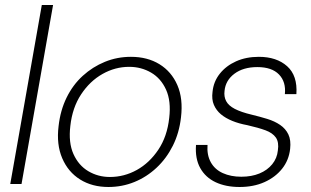

<svg xmlns="http://www.w3.org/2000/svg" viewBox="-20 -735 1243 767"><path d="M21 0 147 -715H192L66 0Z M413 12Q348 12 300 -18Q252 -48 228.5 -103Q205 -158 214 -231Q221 -294 246 -345Q271 -396 310.5 -432Q350 -468 399 -488Q448 -508 503 -508Q569 -508 617 -478.5Q665 -449 688.5 -395Q712 -341 703 -266Q696 -204 670.5 -153Q645 -102 605.5 -65Q566 -28 517 -8Q468 12 413 12ZM419 -28Q476 -28 526.5 -56Q577 -84 612.5 -137Q648 -190 656 -264Q664 -331 643.5 -376.5Q623 -422 583.5 -445Q544 -468 496 -468Q440 -468 389.5 -439.5Q339 -411 304 -358Q269 -305 261 -232Q253 -165 273.5 -119.5Q294 -74 333 -51Q372 -28 419 -28Z M937 12Q882 12 841.5 -7Q801 -26 780 -63.5Q759 -101 763 -156H809Q806 -116 822 -87Q838 -58 870 -43.5Q902 -29 944 -29Q985 -29 1016.5 -42Q1048 -55 1067.5 -79Q1087 -103 1090 -134Q1095 -167 1082 -185.5Q1069 -204 1040.5 -214.5Q1012 -225 968 -235Q935 -241 908 -252Q881 -263 862.5 -278.5Q844 -294 834.5 -316Q825 -338 829 -368Q833 -409 858 -440.5Q883 -472 923 -490Q963 -508 1014 -508Q1085 -508 1127 -470.5Q1169 -433 1164 -359H1118Q1123 -408 1094.5 -437.5Q1066 -467 1008 -467Q952 -467 916.5 -440.5Q881 -414 877 -372Q874 -349 883.5 -331Q893 -313 918 -300Q943 -287 985 -277Q1018 -269 1047.5 -260Q1077 -251 1099 -236Q1121 -221 1132 -198Q1143 -175 1139 -140Q1134 -95 1107 -61Q1080 -27 1036.5 -7.5Q993 12 937 12Z"/></svg>

Font: DM Sans 28pt ExtraLight
Style: Italic
Weight: 250
Italic angle: -10°
Version: Version 4.004;gftools[0.9.30]